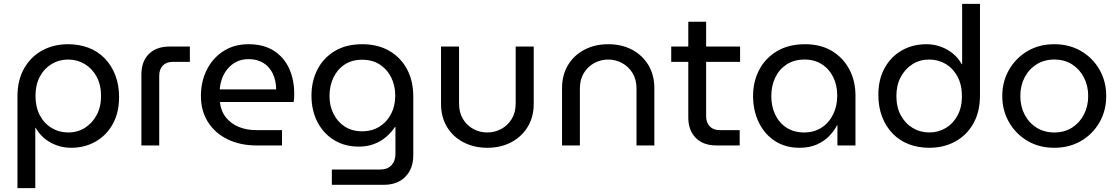

<svg xmlns="http://www.w3.org/2000/svg" viewBox="-20 -750 5769 990"><path d="M331 -522Q257 -522 198 -490Q139 -458 104.5 -397.5Q70 -337 70 -252V220H162V-91H164Q181 -60 208.5 -37Q236 -14 271.5 -1Q307 12 346 12Q417 12 473 -20Q529 -52 561.5 -110.5Q594 -169 594 -249Q594 -312 574.5 -362.5Q555 -413 520 -449Q485 -485 437 -503.5Q389 -522 331 -522ZM331 -443Q378 -443 416.5 -420Q455 -397 478 -355Q501 -313 501 -255Q501 -199 478.5 -157Q456 -115 418 -91Q380 -67 332 -67Q285 -67 246.5 -90Q208 -113 185.5 -155.5Q163 -198 163 -256Q163 -313 185.5 -355Q208 -397 246.5 -420Q285 -443 331 -443Z M709 0V-365Q709 -433 747.5 -471.5Q786 -510 854 -510H959V-431H871Q838 -431 819.5 -412Q801 -393 801 -359V0Z M1303 0Q1219 0 1154 -31.5Q1089 -63 1052.5 -120.5Q1016 -178 1016 -255Q1016 -331 1047 -391.5Q1078 -452 1133 -487Q1188 -522 1261 -522Q1340 -522 1392.5 -488Q1445 -454 1471 -396.5Q1497 -339 1497 -268Q1497 -257 1496.5 -245Q1496 -233 1494 -224H1114Q1119 -177 1145 -144.5Q1171 -112 1211.5 -95.5Q1252 -79 1301 -79H1434V0ZM1113 -289H1404Q1404 -308 1400 -329.5Q1396 -351 1386 -371.5Q1376 -392 1359.5 -408.5Q1343 -425 1318.5 -435Q1294 -445 1261 -445Q1226 -445 1199.5 -431.5Q1173 -418 1154 -395.5Q1135 -373 1125 -345Q1115 -317 1113 -289Z M1691 203V124H1941Q1978 124 1998.5 102Q2019 80 2019 44V-96H2017Q1998 -67 1971 -44Q1944 -21 1909 -7.5Q1874 6 1830 6Q1758 6 1703 -27.5Q1648 -61 1617 -120.5Q1586 -180 1586 -257Q1586 -332 1617 -392Q1648 -452 1706.5 -487Q1765 -522 1848 -522Q1928 -522 1987 -488Q2046 -454 2078.5 -393.5Q2111 -333 2111 -252V50Q2111 120 2070 161.5Q2029 203 1958 203ZM1847 -73Q1898 -73 1936.5 -97Q1975 -121 1996.5 -162.5Q2018 -204 2018 -256Q2018 -309 1997 -351Q1976 -393 1938 -417.5Q1900 -442 1847 -442Q1795 -442 1757.5 -417.5Q1720 -393 1699.5 -350.5Q1679 -308 1679 -255Q1679 -205 1699.5 -163.5Q1720 -122 1757.5 -97.5Q1795 -73 1847 -73Z M2493 12Q2424 12 2369.5 -16.5Q2315 -45 2284.5 -96Q2254 -147 2254 -215V-510H2347V-216Q2347 -170 2367 -136.5Q2387 -103 2420.5 -85Q2454 -67 2492 -67Q2531 -67 2564.5 -85Q2598 -103 2618.5 -136.5Q2639 -170 2639 -216V-510H2732V-215Q2732 -147 2701 -96Q2670 -45 2616 -16.5Q2562 12 2493 12Z M2878 0V-295Q2878 -363 2908.5 -414Q2939 -465 2993 -493.5Q3047 -522 3116 -522Q3186 -522 3239.5 -493.5Q3293 -465 3323.5 -414Q3354 -363 3354 -295V0H3262V-294Q3262 -340 3241.5 -373.5Q3221 -407 3187.5 -425Q3154 -443 3116 -443Q3078 -443 3044.5 -425Q3011 -407 2990.5 -373.5Q2970 -340 2970 -294V0Z M3674 0Q3606 0 3567.5 -39Q3529 -78 3529 -145V-638H3621V-151Q3621 -118 3639.5 -98.5Q3658 -79 3691 -79H3794V0ZM3441 -431V-510H3796V-431Z M4103 12Q4029 12 3975 -23.5Q3921 -59 3892 -120Q3863 -181 3863 -255Q3863 -330 3895 -390.5Q3927 -451 3987 -486.5Q4047 -522 4131 -522Q4212 -522 4270 -487Q4328 -452 4359.5 -392Q4391 -332 4391 -258V0H4298V-104H4296Q4281 -75 4255.5 -48.5Q4230 -22 4192 -5Q4154 12 4103 12ZM4127 -67Q4177 -67 4215.5 -91.5Q4254 -116 4275.5 -159.5Q4297 -203 4297 -257Q4297 -310 4276.5 -352Q4256 -394 4218 -418.5Q4180 -443 4129 -443Q4075 -443 4036.5 -418Q3998 -393 3977.5 -350.5Q3957 -308 3957 -254Q3957 -202 3977 -159.5Q3997 -117 4035 -92Q4073 -67 4127 -67Z M4772 12Q4846 12 4905 -20Q4964 -52 4998.5 -112.5Q5033 -173 5033 -258V-730H4941V-419H4939Q4922 -450 4894.5 -473Q4867 -496 4831.5 -509Q4796 -522 4757 -522Q4686 -522 4630 -490Q4574 -458 4541.5 -399.5Q4509 -341 4509 -261Q4509 -198 4528.5 -147.5Q4548 -97 4583 -61Q4618 -25 4666 -6.5Q4714 12 4772 12ZM4772 -67Q4725 -67 4686.5 -90Q4648 -113 4625 -155Q4602 -197 4602 -255Q4602 -311 4624.5 -353Q4647 -395 4685 -419Q4723 -443 4771 -443Q4818 -443 4856.5 -420Q4895 -397 4917.5 -354.5Q4940 -312 4940 -254Q4940 -197 4917.5 -155Q4895 -113 4856.5 -90Q4818 -67 4772 -67Z M5416 12Q5338 12 5278 -23.5Q5218 -59 5183 -119.5Q5148 -180 5148 -255Q5148 -330 5183 -390.5Q5218 -451 5278 -486.5Q5338 -522 5416 -522Q5494 -522 5554.5 -486.5Q5615 -451 5649.5 -390.5Q5684 -330 5684 -255Q5684 -180 5649.5 -119.5Q5615 -59 5554.5 -23.5Q5494 12 5416 12ZM5416 -67Q5469 -67 5508 -92Q5547 -117 5569 -159.5Q5591 -202 5591 -255Q5591 -308 5569 -350.5Q5547 -393 5508 -418Q5469 -443 5416 -443Q5364 -443 5324.5 -418Q5285 -393 5263 -350.5Q5241 -308 5241 -255Q5241 -202 5263 -159.5Q5285 -117 5324.5 -92Q5364 -67 5416 -67Z"/></svg>

Font: MuseoModerno SemiBold
Style: Regular
Weight: 400
Version: Version 1.001